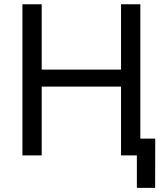

<svg xmlns="http://www.w3.org/2000/svg" viewBox="-20 -748 798 924"><path d="M87.9 0V-727.5H180.7V-413.1H562.5V-727.5H655.3V0H562.5V-331.1H180.7V0ZM638.7 156.2V0H602.1V-81.1H727.1L726.6 156.2Z"/></svg>

Font: Inter-Regular
Style: Regular
Weight: 400
Designer: Rasmus Andersson
Foundry: rsms
Version: Version 4.000;git-a52131595